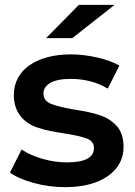

<svg xmlns="http://www.w3.org/2000/svg" viewBox="-20 -764 555 791"><path d="M21 -53 69 -148Q105 -124 155.5 -109.5Q206 -95 255 -95Q367 -95 367 -154Q367 -182 338.5 -193Q310 -204 247 -214Q214 -219 187 -224.5Q160 -230 139 -237Q118 -243 99.5 -254.5Q81 -266 67 -282.5Q53 -299 45 -321.5Q37 -344 37 -373Q37 -411 53.5 -442Q70 -473 100.5 -494.5Q131 -516 174.5 -528Q218 -540 272 -540Q299 -540 327 -536.5Q355 -533 381.5 -527Q408 -521 431 -512.5Q454 -504 472 -494L424 -399Q357 -439 271 -439Q216 -439 187.5 -422.5Q159 -406 159 -379Q159 -349 189.5 -336.5Q220 -324 284 -313Q316 -308 342.5 -302.5Q369 -297 389 -290Q431 -277 460 -246Q489 -215 489 -158Q489 -120 472 -90Q455 -60 423.5 -38Q392 -16 347.5 -4.5Q303 7 247 7Q214 7 181.5 2.5Q149 -2 119.5 -10Q90 -18 64.5 -29Q39 -40 21 -53ZM305 -744H452L278 -607H170Z"/></svg>

Font: CMG Sans SemiBold
Style: Regular
Weight: 600
Designer: Julieta Ulanovsky
Foundry: Julieta Ulanovsky
Version: Version 7.200